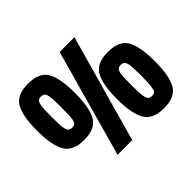

<svg xmlns="http://www.w3.org/2000/svg" viewBox="-136 -852 1083 1083"><g transform="rotate(-45 405.5 -310.5)"><path d="M554 -631 374 10H257L436 -631ZM222 -403V-414Q222 -473 218 -493.5Q214 -514 205.5 -521Q197 -528 183 -528Q169 -528 161 -521Q153 -514 150 -496Q145 -473 145 -414V-403Q145 -336 149.5 -314Q154 -292 162 -285.5Q170 -279 184.5 -279Q199 -279 206.5 -285.5Q214 -292 218 -312Q222 -337 222 -403ZM303 -578Q334 -525 334 -407Q334 -289 303 -235.5Q272 -182 183.5 -182Q95 -182 63.5 -236Q32 -290 32 -407Q32 -524 63 -577.5Q94 -631 183 -631Q272 -631 303 -578ZM667 -211V-222Q667 -281 663 -301.5Q659 -322 650.5 -329Q642 -336 628 -336Q614 -336 606 -329Q598 -322 594 -304Q590 -281 590 -222V-211Q590 -144 594.5 -122Q599 -100 607 -93.5Q615 -87 629.5 -87Q644 -87 651.5 -93.5Q659 -100 662 -120Q667 -145 667 -211ZM748 -386Q779 -333 779 -215Q779 -97 748 -43.5Q717 10 628.5 10Q540 10 508.5 -44Q477 -98 477 -215Q477 -332 508 -385.5Q539 -439 628 -439Q717 -439 748 -386Z"/></g></svg>

Font: Passion One
Style: Regular
Weight: 400
Designer: Alejandro Lo Celso
Foundry: Fontstage
Version: Version 1.002